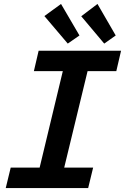

<svg xmlns="http://www.w3.org/2000/svg" viewBox="-20 -949 631 969"><path d="M9 0 34 -103H180L297 -590H151L175 -693H591L567 -590H422L304 -103H450L425 0ZM322 -729 204 -868 288 -929 381 -770ZM506 -729 390 -867 472 -929 564 -770Z"/></svg>

Font: Ubuntu Sans Mono SemiBold
Style: Italic
Weight: 600
Italic angle: -13.5°
Monospace: yes
Designer: Dalton Maag Ltd
Foundry: Dalton Maag Ltd
Version: Version 1.006